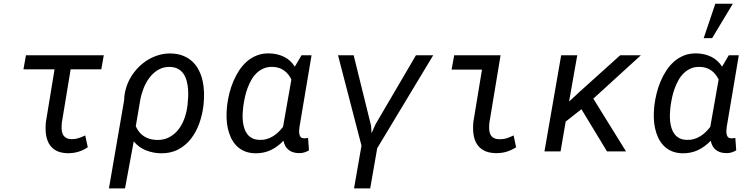

<svg xmlns="http://www.w3.org/2000/svg" viewBox="-20 -832 4148 1055"><path d="M536.6 -451.2H368.2L319.8 -157.7Q317.9 -139.2 318.6 -122.8Q319.3 -106.4 325.2 -94.2Q331.1 -82 343.3 -74.7Q355.5 -67.4 376.5 -67.4Q395.5 -67.4 413.3 -73.5Q431.2 -79.6 448.2 -87.9L462.4 -22.9Q411.6 11.2 350.6 9.8Q311.5 8.8 286.9 -5.4Q262.2 -19.5 249 -43Q235.8 -66.4 232.2 -97.4Q228.5 -128.4 232.4 -163.1L279.8 -451.2H108.9L122.6 -528.3H550.3Z M1097.2 -247.1Q1091.3 -199.2 1074.5 -152.6Q1057.6 -106 1029.1 -69.3Q1000.5 -32.7 959.2 -10.7Q918 11.2 863.3 10.3Q820.3 9.3 781.5 -6.1Q742.7 -21.5 714.8 -55.2L667 203.1H578.6L662.1 -281.2V-282.7Q663.1 -316.9 672.9 -349.1Q682.6 -381.3 700.2 -410.2Q717.8 -439 741.5 -462.9Q765.1 -486.8 793.7 -503.9Q822.3 -521 854.2 -530Q886.2 -539.1 919.9 -538.1Q958.5 -537.1 988 -524.9Q1017.6 -512.7 1038.6 -492.4Q1059.6 -472.2 1073 -445.3Q1086.4 -418.5 1093.3 -387.7Q1100.1 -356.9 1101.1 -323.7Q1102.1 -290.5 1098.6 -257.8ZM1010.7 -257.3Q1012.7 -276.4 1013.9 -299.1Q1015.1 -321.8 1013.2 -344.5Q1011.2 -367.2 1005.4 -388.7Q999.5 -410.2 988.3 -426.5Q977.1 -442.9 959 -453.1Q940.9 -463.4 914.6 -464.4Q877.9 -465.3 849.9 -448.7Q821.8 -432.1 801.5 -405.3Q781.2 -378.4 768.6 -345.7Q755.9 -313 750.5 -281.7L726.1 -138.2Q742.2 -101.6 771.7 -82.8Q801.3 -64 841.3 -63Q880.4 -62 909.9 -77.9Q939.5 -93.8 960 -119.9Q980.5 -146 992.7 -179.4Q1004.9 -212.9 1009.3 -247.1Z M1691.9 -528.3 1625.5 -133.8Q1624.5 -126 1623.8 -115.7Q1623 -105.5 1624.8 -95.9Q1626.5 -86.4 1631.6 -79.6Q1636.7 -72.8 1647.9 -72.3Q1654.3 -71.3 1660.6 -72.3Q1667 -73.2 1672.9 -74.2L1677.7 -5.9Q1664.6 2 1651.1 5.9Q1637.7 9.8 1622.1 9.3Q1587.9 8.8 1566.2 -8.1Q1544.4 -24.9 1537.6 -58.6Q1505.4 -24.9 1466.8 -6.8Q1428.2 11.2 1380.9 10.3Q1347.2 9.3 1321.8 -2Q1296.4 -13.2 1278.3 -32.2Q1260.3 -51.3 1248.8 -75.9Q1237.3 -100.6 1231.4 -128.4Q1225.6 -156.2 1224.9 -185.5Q1224.1 -214.8 1227.1 -242.7L1228 -253.4Q1231.9 -285.2 1240.2 -318.8Q1248.5 -352.5 1262 -384.5Q1275.4 -416.5 1293.9 -444.8Q1312.5 -473.1 1336.9 -494.4Q1361.3 -515.6 1392.1 -527.6Q1422.9 -539.6 1460.9 -538.6Q1503.9 -537.6 1540.3 -520Q1576.7 -502.4 1600.1 -465.8L1636.7 -528.3ZM1315.9 -240.7Q1314 -223.1 1313.2 -203.1Q1312.5 -183.1 1314.7 -163.8Q1316.9 -144.5 1322.8 -126.5Q1328.6 -108.4 1339.1 -94.7Q1349.6 -81.1 1366 -72.5Q1382.3 -64 1405.8 -63.5Q1426.8 -62.5 1445.1 -67.9Q1463.4 -73.2 1479.2 -82.8Q1495.1 -92.3 1509 -105.7Q1522.9 -119.1 1535.2 -134.8L1581.1 -395Q1565.9 -427.2 1540 -445.3Q1514.2 -463.4 1478.5 -464.4Q1450.7 -465.3 1429 -456.1Q1407.2 -446.8 1390.1 -430.4Q1373 -414.1 1360.8 -392.3Q1348.6 -370.6 1339.8 -346.7Q1331.1 -322.8 1325.7 -298.1Q1320.3 -273.4 1317.4 -251.5Z M2265.6 -528.3H2360.4L2052.7 -17.6L2014.2 203.1H1925.3L1966.3 -31.7L1837.4 -528.3H1923.3L2019 -141.1L2021.5 -99.6L2043.9 -149.9Z M2475.6 -528.3H2730.5L2668.9 -156.2Q2667 -137.2 2668 -120.8Q2668.9 -104.5 2675 -92.5Q2681.2 -80.6 2693.6 -73.7Q2706.1 -66.9 2727.5 -66.9Q2748 -66.9 2766.1 -73Q2784.2 -79.1 2802.2 -87.9L2815.9 -22.9Q2789.6 -5.9 2761.7 2.2Q2733.9 10.3 2702.1 9.3Q2663.1 8.3 2638.2 -5.4Q2613.3 -19 2599.4 -42.2Q2585.4 -65.4 2581.5 -96.2Q2577.6 -127 2581.1 -162.1L2628.4 -449.7H2461.4Z M3174.8 -231.9 3088.4 -164.1 3060.1 0H2971.7L3063.5 -528.3H3151.9L3106.9 -273.9L3166 -328.6L3387.7 -528.3H3501.5L3240.2 -290L3419.9 0H3315.4Z M4039.6 -528.3 3973.1 -133.8Q3972.2 -126 3971.4 -115.7Q3970.7 -105.5 3972.4 -95.9Q3974.1 -86.4 3979.2 -79.6Q3984.4 -72.8 3995.6 -72.3Q4002 -71.3 4008.3 -72.3Q4014.6 -73.2 4020.5 -74.2L4025.4 -5.9Q4012.2 2 3998.8 5.9Q3985.4 9.8 3969.7 9.3Q3935.5 8.8 3913.8 -8.1Q3892.1 -24.9 3885.3 -58.6Q3853 -24.9 3814.5 -6.8Q3775.9 11.2 3728.5 10.3Q3694.8 9.3 3669.4 -2Q3644 -13.2 3626 -32.2Q3607.9 -51.3 3596.4 -75.9Q3585 -100.6 3579.1 -128.4Q3573.2 -156.2 3572.5 -185.5Q3571.8 -214.8 3574.7 -242.7L3575.7 -253.4Q3579.6 -285.2 3587.9 -318.8Q3596.2 -352.5 3609.6 -384.5Q3623 -416.5 3641.6 -444.8Q3660.2 -473.1 3684.6 -494.4Q3709 -515.6 3739.7 -527.6Q3770.5 -539.6 3808.6 -538.6Q3851.6 -537.6 3887.9 -520Q3924.3 -502.4 3947.8 -465.8L3984.4 -528.3ZM3663.6 -240.7Q3661.6 -223.1 3660.9 -203.1Q3660.2 -183.1 3662.4 -163.8Q3664.6 -144.5 3670.4 -126.5Q3676.3 -108.4 3686.8 -94.7Q3697.3 -81.1 3713.6 -72.5Q3730 -64 3753.4 -63.5Q3774.4 -62.5 3792.7 -67.9Q3811 -73.2 3826.9 -82.8Q3842.8 -92.3 3856.7 -105.7Q3870.6 -119.1 3882.8 -134.8L3928.7 -395Q3913.6 -427.2 3887.7 -445.3Q3861.8 -463.4 3826.2 -464.4Q3798.3 -465.3 3776.6 -456.1Q3754.9 -446.8 3737.8 -430.4Q3720.7 -414.1 3708.5 -392.3Q3696.3 -370.6 3687.5 -346.7Q3678.7 -322.8 3673.3 -298.1Q3668 -273.4 3665 -251.5ZM3910.6 -811.5H4006.8L3893.1 -622.6H3846.7Z"/></svg>

Font: Roboto Mono
Style: Italic
Weight: 400
Designer: Google
Version: Version 2.000985; 2015; ttfautohint (v1.3)